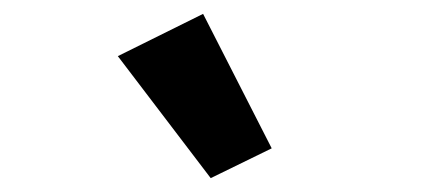

<svg xmlns="http://www.w3.org/2000/svg" viewBox="-20 -836 640 277"><path d="M150 -755 284 -579 372 -622 273 -816Z"/></svg>

Font: Braiins Sans
Style: Bold
Weight: 700
Designer: Mike Abbink, Paul van der Laan, Pieter van Rosmalen, Jiri Chlebus, Lubos Buracinsky
Foundry: Bold Monday, Sudetype
Version: Version 1.000;hotconv 1.0.109;makeotfexe 2.5.65596